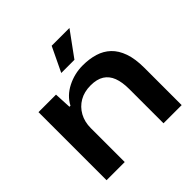

<svg xmlns="http://www.w3.org/2000/svg" viewBox="-190 -901 1061 1061"><g transform="rotate(-45 340.5 -370.0)"><path d="M53 0V-532H190L195 -432H203Q230 -484 287 -513Q344 -542 408 -542Q460 -542 502.5 -529Q545 -516 575.5 -487Q606 -458 623 -410Q640 -362 640 -292V0H498V-267Q498 -322 484 -358.5Q470 -395 440 -414Q410 -433 361 -433Q311 -433 274 -411.5Q237 -390 216 -352Q195 -314 195 -265V0ZM295 -596 364 -740H503L398 -596Z"/></g></svg>

Font: Mona Sans Expanded SemiBold
Style: Regular
Weight: 600
Width: 7
Designer: Deni Anggara
Foundry: GitHub
Version: Version 2.000